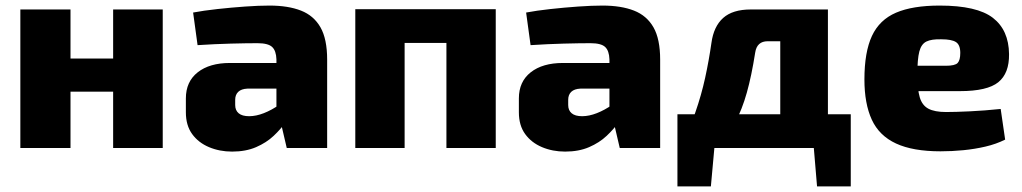

<svg xmlns="http://www.w3.org/2000/svg" viewBox="-20 -531 3669 689"><path d="M233 -497V0H53V-497ZM395 -321V-202H226V-321ZM564 -497V0H386V-497Z M947 -511Q1014 -511 1060 -493Q1106 -475 1130 -433Q1154 -391 1154 -317V0H1009L984 -107L972 -125V-318Q971 -349 956.5 -362.5Q942 -376 904 -376Q865 -376 808 -374.5Q751 -373 689 -369L673 -486Q710 -493 760 -498.5Q810 -504 859.5 -507.5Q909 -511 947 -511ZM1082 -305 1081 -213H868Q846 -212 835 -201.5Q824 -191 824 -173V-154Q824 -135 836.5 -124.5Q849 -114 874 -114Q899 -114 927 -125Q955 -136 982 -155Q1009 -174 1029 -196V-132Q1021 -116 1004.5 -92Q988 -68 962 -43.5Q936 -19 899 -3Q862 13 813 13Q768 13 730 -3Q692 -19 669.5 -50Q647 -81 647 -128V-178Q647 -238 689.5 -271.5Q732 -305 805 -305Z M1759 -498V0H1582V-498ZM1432 -498V0H1255V-498ZM1592 -498 1591 -377H1426V-498Z M2142 -511Q2209 -511 2255 -493Q2301 -475 2325 -433Q2349 -391 2349 -317V0H2204L2179 -107L2167 -125V-318Q2166 -349 2151.5 -362.5Q2137 -376 2099 -376Q2060 -376 2003 -374.5Q1946 -373 1884 -369L1868 -486Q1905 -493 1955 -498.5Q2005 -504 2054.5 -507.5Q2104 -511 2142 -511ZM2277 -305 2276 -213H2063Q2041 -212 2030 -201.5Q2019 -191 2019 -173V-154Q2019 -135 2031.5 -124.5Q2044 -114 2069 -114Q2094 -114 2122 -125Q2150 -136 2177 -155Q2204 -174 2224 -196V-132Q2216 -116 2199.5 -92Q2183 -68 2157 -43.5Q2131 -19 2094 -3Q2057 13 2008 13Q1963 13 1925 -3Q1887 -19 1864.5 -50Q1842 -81 1842 -128V-178Q1842 -238 1884.5 -271.5Q1927 -305 2000 -305Z M2939 -497V-383H2735Q2696 -383 2690 -342Q2677 -259 2660 -198.5Q2643 -138 2618 -91Q2593 -44 2556 0H2418Q2453 -64 2475 -127Q2497 -190 2510.5 -252Q2524 -314 2533 -377Q2541 -436 2575 -466.5Q2609 -497 2674 -497ZM2544 -5 2531 138H2411V-5ZM3033 -121V0H2411V-121ZM3033 -5V138H2912L2900 -5ZM2951 -497V0H2780V-497Z M3352 -511Q3486 -511 3543 -467Q3600 -423 3601 -337Q3602 -268 3562.5 -236Q3523 -204 3425 -204H3152V-295H3374Q3407 -295 3416.5 -305Q3426 -315 3426 -341Q3426 -370 3410.5 -380Q3395 -390 3358 -390Q3323 -391 3304.5 -382Q3286 -373 3279 -346Q3272 -319 3272 -265Q3272 -211 3280.5 -182Q3289 -153 3311.5 -141Q3334 -129 3375 -129Q3408 -129 3460.5 -131.5Q3513 -134 3571 -140L3587 -30Q3555 -14 3516.5 -5Q3478 4 3437 8Q3396 12 3355 12Q3256 12 3195.5 -16Q3135 -44 3108.5 -101.5Q3082 -159 3082 -246Q3082 -344 3109 -402Q3136 -460 3195.5 -485.5Q3255 -511 3352 -511Z"/></svg>

Font: Exo 2 ExtraBold
Style: Regular
Weight: 800
Designer: Natanael Gama
Foundry: Natanael Gama
Version: Version 2.010